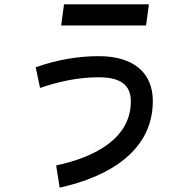

<svg xmlns="http://www.w3.org/2000/svg" viewBox="-20 -805 840 882"><path d="M664 -785H274L261 -688H651ZM238 -45 254 57C481 7 682 -112 682 -341C682 -468 597 -547 434 -547C339 -547 244 -531 144 -496L164 -401C252 -431 340 -450 433 -450C535 -450 581 -414 581 -339C581 -174 425 -85 238 -45Z"/></svg>

Font: Smiley Sans Oblique
Style: Regular
Weight: 400
Italic angle: -8°
Designer: oooooohmygosh, Nagisa Chen, Janine Sui, Heda Shi, Jian Li
Foundry: atelierAnchor
Version: Version 2.0.1